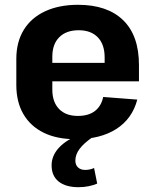

<svg xmlns="http://www.w3.org/2000/svg" viewBox="-20 -570 647 800"><path d="M295 10Q217 10 162 -17Q107 -44 77.5 -94.5Q48 -145 48 -216V-324Q48 -395 79 -445.5Q110 -496 168 -523Q226 -550 305 -550Q427 -550 493 -486Q559 -422 559 -299V-231H171V-308H440L416 -276V-331Q416 -385 387.5 -414.5Q359 -444 308 -444Q256 -444 227 -415Q198 -386 198 -334V-197Q198 -145 226 -116Q254 -87 304 -87Q349 -87 375.5 -107.5Q402 -128 410 -166L552 -155Q531 -75 464.5 -32.5Q398 10 295 10ZM307 210Q254 210 224.5 186.5Q195 163 195 119Q195 81 222 49.5Q249 18 298 -3L365 2Q329 27 311.5 50.5Q294 74 294 99Q294 117 305 127.5Q316 138 335 138Q355 138 372 130L385 195Q369 202 349 206Q329 210 307 210Z"/></svg>

Font: Pathway Extreme SemiCondensed
Style: Bold
Weight: 700
Width: 4
Version: Version 1.001;gftools[0.9.26]